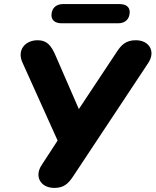

<svg xmlns="http://www.w3.org/2000/svg" viewBox="-20 -911 762 940"><path d="M246 9C292 9 314 -11 339 -49L706 -603C743 -659 711 -714 645 -714C598 -714 575 -693 551 -656L366 -377L252 -639C230 -690 209 -714 164 -714C104 -714 63 -667 89 -607L262 -223L184 -103C147 -48 178 9 246 9ZM282 -797H559C594 -797 615 -819 615 -852C615 -877 597 -891 565 -891H288C253 -891 232 -869 232 -836C232 -812 250 -797 282 -797Z"/></svg>

Font: SN Pro Heavy
Style: Italic
Weight: 800
Italic angle: -9°
Designer: Tobias Whetton
Foundry: Supernotes
Version: Version 1.001;Glyphs 3.2 (3249)